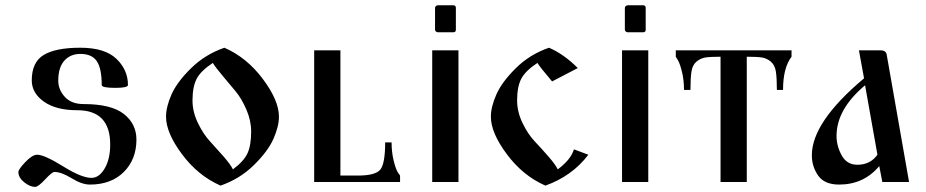

<svg xmlns="http://www.w3.org/2000/svg" viewBox="-20 -691 3516 729"><path d="M49.8 -38.1Q49.8 -47.9 76.2 -75.7Q102.5 -103.5 121.1 -103.5Q148.4 -103.5 219.2 -59.6Q290 -15.6 327.1 -15.6Q356.4 -15.6 377.4 -51.3Q398.4 -86.9 398.4 -142.6Q398.4 -272.5 273.4 -272.5Q192.4 -272.5 146.5 -305.2Q100.6 -337.9 100.6 -385.7Q100.6 -455.1 146 -482.4Q191.4 -509.8 285.2 -509.8Q377.9 -509.8 421.9 -467.8Q465.8 -425.8 465.8 -368.2Q465.8 -357.4 418 -357.4Q366.2 -357.4 366.2 -368.2Q366.2 -430.7 347.7 -458.5Q329.1 -486.3 285.2 -486.3Q247.1 -486.3 224.1 -460.4Q201.2 -434.6 201.2 -384.8Q201.2 -350.6 226.1 -323.2Q251 -295.9 296.9 -295.9Q402.3 -295.9 450.2 -258.3Q498 -220.7 498 -161.1Q498 -85.9 450.2 -38.1Q402.3 9.8 321.3 9.8Q291 9.8 252 -14.2Q212.9 -38.1 186.5 -38.1Q177.7 -38.1 151.4 -9.8Q125 18.6 113.3 18.6Q93.8 18.6 71.8 1Q49.8 -16.6 49.8 -38.1Z M610.4 -248Q610.4 -285.2 631.3 -332.5Q652.3 -379.9 705.6 -432.1Q758.8 -484.4 832 -509.8Q917 -472.7 978 -391.1Q1039.1 -309.6 1039.1 -248Q1039.1 -210.9 1018.1 -163.6Q997.1 -116.2 943.8 -64Q890.6 -11.7 817.4 13.7Q732.4 -23.4 671.4 -105Q610.4 -186.5 610.4 -248ZM710.9 -309.6Q710.9 -266.6 731.4 -224.1Q752 -181.6 776.9 -154.8Q801.8 -127.9 828.6 -97.2Q855.5 -66.4 864.3 -47.9Q906.2 -79.1 919.9 -109.4Q933.6 -139.6 933.6 -191.4Q933.6 -233.4 915.5 -274.9Q897.5 -316.4 875 -343.8Q852.5 -371.1 825.2 -403.3Q797.9 -435.5 788.1 -452.1Q742.2 -421.9 726.6 -391.6Q710.9 -361.3 710.9 -309.6Z M1172.9 0V-500H1272.5V-24.4H1338.9Q1405.3 -24.4 1423.8 -46.9Q1442.4 -69.3 1442.4 -150.4H1466.8Q1466.8 -113.3 1474.6 -81.5Q1482.4 -49.8 1490.2 -37.1L1499 -24.4V0Z M1621.1 0V-500H1720.7V0ZM1631.8 -578.1V-661.1Q1631.8 -665 1635.3 -668Q1638.7 -670.9 1642.6 -670.9H1701.2Q1710.9 -670.9 1710.9 -661.1V-578.1Q1710.9 -568.4 1701.2 -568.4H1642.6Q1638.7 -568.4 1635.3 -571.3Q1631.8 -574.2 1631.8 -578.1Z M1843.8 -248Q1843.8 -285.2 1864.7 -332.5Q1885.7 -379.9 1938.5 -432.1Q1991.2 -484.4 2064.5 -509.8Q2121.1 -485.4 2173.8 -432.6L2076.2 -381.8Q2028.3 -438.5 2020.5 -452.1Q1974.6 -421.9 1959 -391.6Q1943.4 -361.3 1943.4 -309.6Q1943.4 -266.6 1963.9 -224.1Q1984.4 -181.6 2009.8 -154.8Q2035.2 -127.9 2062 -97.2Q2088.9 -66.4 2097.7 -47.9Q2147.5 -85 2159.2 -124L2213.9 -103.5Q2152.3 -22.5 2050.8 13.7Q1965.8 -23.4 1904.8 -105Q1843.8 -186.5 1843.8 -248Z M2341.8 0V-500H2441.4V0ZM2352.5 -578.1V-661.1Q2352.5 -665 2356 -668Q2359.4 -670.9 2363.3 -670.9H2421.9Q2431.6 -670.9 2431.6 -661.1V-578.1Q2431.6 -568.4 2421.9 -568.4H2363.3Q2359.4 -568.4 2356 -571.3Q2352.5 -574.2 2352.5 -578.1Z M2545.9 -475.6V-500H2985.4V-475.6Q2953.1 -433.6 2953.1 -349.6H2929.7Q2929.7 -395.5 2925.8 -419.9Q2921.9 -444.3 2906.7 -457Q2891.6 -469.7 2873 -472.7Q2854.5 -475.6 2815.4 -475.6V0H2715.8V-475.6Q2676.8 -475.6 2658.2 -472.7Q2639.6 -469.7 2624.5 -457Q2609.4 -444.3 2605.5 -419.9Q2601.6 -395.5 2601.6 -349.6H2577.1Q2577.1 -386.7 2569.3 -418.5Q2561.5 -450.2 2553.7 -462.9Z M3062.5 -101.6Q3062.5 -227.5 3260.7 -393.6L3241.2 -500H3323.2Q3343.8 -500 3346.7 -483.4L3431.6 0H3330.1L3318.4 -60.5Q3259.8 9.8 3166 9.8Q3110.4 9.8 3086.4 -24.4Q3062.5 -58.6 3062.5 -101.6ZM3156.2 -174.8Q3156.2 -136.7 3175.8 -101.1Q3195.3 -65.4 3235.4 -65.4Q3284.2 -65.4 3311.5 -103.5L3264.6 -367.2Q3156.2 -276.4 3156.2 -174.8Z"/></svg>

Font: TriodPostnaja
Style: Medium
Weight: 500
Version: 20110805